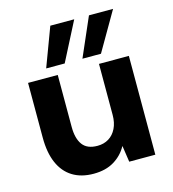

<svg xmlns="http://www.w3.org/2000/svg" viewBox="-111 -827 837 931"><g transform="rotate(-15 307.5 -362.0)"><path d="M245 12Q183 12 139.5 -15Q96 -42 73.5 -94Q51 -146 51 -221V-496H200V-235Q200 -177 223 -145.5Q246 -114 298 -114Q330 -114 354.5 -129Q379 -144 393 -172.5Q407 -201 407 -240V-496H557V0H426L414 -81H413Q390 -39 348 -13.5Q306 12 245 12ZM336 -541 421 -736H542L429 -541ZM154 -541 227 -736H347L247 -541Z"/></g></svg>

Font: DM Sans 28pt Black
Style: Regular
Weight: 900
Version: Version 4.004;gftools[0.9.30]